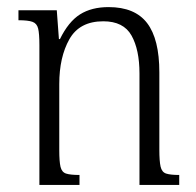

<svg xmlns="http://www.w3.org/2000/svg" viewBox="-20 -521 551 541"><path d="M485 -28V0H373V-314Q373 -381 350.5 -421Q328 -461 271 -461Q204 -461 175.5 -410.5Q147 -360 147 -284V-98Q147 -66 150.5 -51Q154 -36 166 -32Q178 -28 204 -28V0H91V-394Q91 -426 87.5 -440.5Q84 -455 71.5 -459.5Q59 -464 32 -464V-492H140L146 -411H149Q173 -460 205.5 -480.5Q238 -501 286 -501Q360 -501 394.5 -456Q429 -411 429 -317V-99Q429 -67 432.5 -51.5Q436 -36 448 -32Q460 -28 485 -28Z"/></svg>

Font: Noto Serif Armenian SemiCondensed Light
Style: Regular
Weight: 300
Width: 4
Designer: Monotype Design Team
Foundry: Monotype Imaging Inc.
Version: Version 2.008; ttfautohint (v1.8.4.7-5d5b)